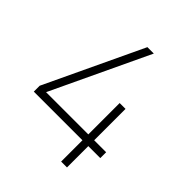

<svg xmlns="http://www.w3.org/2000/svg" viewBox="-198 -847 974 974"><g transform="rotate(45 288.5 -360.0)"><path d="M399 0V-153H50V-195L298 -720H344L96 -195H399V-420H441V-195H527V-153H441V0Z"/></g></svg>

Font: Manrope ExtraLight ExtraLight
Style: Regular
Weight: 250
Version: Version 4.501